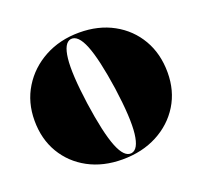

<svg xmlns="http://www.w3.org/2000/svg" viewBox="-90 -559 704 670"><g transform="rotate(-20 262.0 -224.0)"><path d="M266 -458Q337.5 -458 392.2 -428Q447 -398 478 -344.8Q509 -291.5 509 -222Q509 -154 476.8 -101.8Q444.5 -49.5 388 -19.8Q331.5 10 258 10Q186.5 10 131.8 -19.5Q77 -49 46 -101.2Q15 -153.5 15 -222Q15 -290 47.8 -343.2Q80.5 -396.5 137.2 -427.2Q194 -458 266 -458ZM294.5 0Q321 -4 327.5 -60Q334 -116 318 -231Q301 -346 280 -398.2Q259 -450.5 231 -446.5Q205 -442 198.8 -386.5Q192.5 -331 208.5 -216Q225 -101 246 -48.5Q267 4 294.5 0Z"/></g></svg>

Font: Fraunces 144pt Black
Style: Regular
Weight: 900
Version: Version 1.000;[0bf87f6ff]